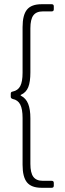

<svg xmlns="http://www.w3.org/2000/svg" viewBox="-20 -782 306 910"><path d="M87 -1V-223Q87 -265 76 -286.5Q65 -308 40 -313Q31 -316 31 -323V-338Q31 -347 40 -348Q65 -353 76 -374Q87 -395 87 -437V-653Q87 -711 108 -736.5Q129 -762 177 -762H225Q235 -762 235 -752V-738Q235 -728 225 -728H183Q152 -728 138 -709Q124 -690 124 -648V-439Q124 -394 114 -369Q104 -344 80 -333Q75 -331 80 -328Q103 -316 113.5 -290Q124 -264 124 -221V-5Q124 37 138 56Q152 75 183 75H225Q235 75 235 85V98Q235 108 225 108H177Q129 108 108 82.5Q87 57 87 -1Z"/></svg>

Font: Barlow GEO Extra Light
Style: Regular
Weight: 200
Designer: Jeremy Tribby
Foundry: Tribby Type
Version: Version 1.408